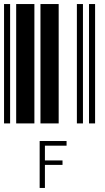

<svg xmlns="http://www.w3.org/2000/svg" viewBox="-20 -610 520 949"><path d="M0 0V-590H30V0ZM60 0V-590H150V0ZM180 0V-590H270V0ZM360 0V-590H390V0ZM420 0V-590H450V0ZM176 87H309V110H202V183H289V205H202V319H176Z"/></svg>

Font: Libre Barcode 39 Extended Text
Style: Regular
Weight: 400
Version: Version 1.005; ttfautohint (v1.8.3)